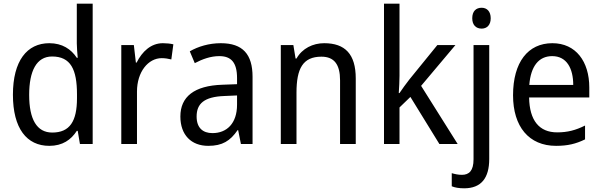

<svg xmlns="http://www.w3.org/2000/svg" viewBox="-20 -780 3258 1040"><path d="M247 10C319 10 365 -23 396 -71H401L413 0H482V-760H396V-545C396 -524 399 -489 401 -467H396C365 -514 317 -546 247 -546C126 -546 50 -450 50 -267C50 -84 125 10 247 10ZM263 -62C179 -62 138 -134 138 -266C138 -396 178 -474 262 -474C363 -474 397 -404 397 -269V-248C397 -123 358 -62 263 -62Z M862 -546C798 -546 750 -501 720 -441H716L705 -536H637V0H722V-284C722 -391 783 -465 856 -465C873 -465 893 -462 908 -458L919 -540C902 -544 881 -546 862 -546Z M1176 -546C1112 -546 1053 -528 1008 -502L1035 -438C1077 -460 1121 -476 1168 -476C1231 -476 1264 -443 1264 -357V-324L1184 -321C1032 -316 957 -256 957 -149C957 -49 1016 10 1108 10C1185 10 1227 -17 1267 -75H1270L1285 0H1348V-364C1348 -486 1295 -546 1176 -546ZM1196 -260 1264 -263V-213C1264 -111 1208 -59 1131 -59C1079 -59 1045 -87 1045 -149C1045 -218 1085 -256 1196 -260Z M1736 -546C1675 -546 1617 -518 1586 -463H1581L1569 -536H1501V0H1586V-278C1586 -408 1620 -473 1721 -473C1791 -473 1822 -430 1822 -345V0H1907V-355C1907 -487 1849 -546 1736 -546Z M2144 -370V-760H2060V0H2144V-198L2203 -255L2360 0H2459L2261 -315L2447 -536H2349L2197 -349C2181 -329 2156 -294 2144 -276H2140C2142 -305 2144 -343 2144 -370Z M2538 -681C2538 -644 2559 -625 2589 -625C2617 -625 2638 -644 2638 -681C2638 -719 2617 -738 2589 -738C2559 -738 2538 -720 2538 -681ZM2494 240C2587 240 2630 184 2630 81V-536H2545V83C2545 145 2521 167 2482 167C2462 167 2444 163 2427 158V229C2444 236 2466 240 2494 240Z M2972 -546C2840 -546 2759 -443 2759 -264C2759 -94 2845 10 2992 10C3055 10 3100 -1 3149 -25V-100C3099 -75 3055 -63 2998 -63C2901 -63 2848 -127 2846 -252H3172V-306C3172 -447 3099 -546 2972 -546ZM2971 -476C3050 -476 3085 -409 3085 -320H2847C2855 -421 2898 -476 2971 -476Z"/></svg>

Font: Noto Sans Khmer UI SemiCondensed
Style: Regular
Weight: 400
Width: 4
Designer: Danh Hong and the Monotype Design Team
Foundry: Monotype Imaging Inc.
Version: Version 2.002